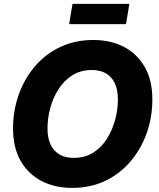

<svg xmlns="http://www.w3.org/2000/svg" viewBox="-20 -940 805 971"><path d="M345.2 10.3Q256.8 10.3 189.5 -24.9Q122.1 -60.1 84 -127.2Q45.9 -194.3 45.9 -290Q45.9 -379.9 74.5 -460.7Q103 -541.5 156.2 -604Q209.5 -666.5 284.2 -702.1Q358.9 -737.8 451.7 -737.8Q539.6 -737.8 606.7 -702.9Q673.8 -668 712.2 -600.8Q750.5 -533.7 750.5 -437.5Q750.5 -346.7 721.7 -266.1Q692.9 -185.5 639.4 -123Q585.9 -60.5 511.5 -25.1Q437 10.3 345.2 10.3ZM352.5 -141.6Q409.2 -141.6 451.2 -168Q493.2 -194.3 520.8 -238.3Q548.3 -282.2 562.3 -334.2Q576.2 -386.2 576.2 -437.5Q576.2 -486.3 560.5 -519.3Q544.9 -552.2 515.6 -569.1Q486.3 -585.9 444.3 -585.9Q388.2 -585.9 345.9 -559.3Q303.7 -532.7 275.9 -489Q248 -445.3 234.1 -393.3Q220.2 -341.3 220.2 -290Q220.2 -241.7 236.1 -208.5Q252 -175.3 281.5 -158.4Q311 -141.6 352.5 -141.6ZM634.3 -920.4 617.2 -817.9H329.6L346.7 -920.4Z"/></svg>

Font: Inter 20pt ExtraBold
Style: Italic
Weight: 800
Italic angle: -9.3988°
Version: Version 4.001;git-66647c0bb